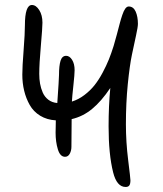

<svg xmlns="http://www.w3.org/2000/svg" viewBox="-20 -766 648 764"><path d="M238.8 -142.1Q219.2 -142.1 210.2 -171.9Q201.2 -201.7 201.2 -237.8Q201.2 -245.6 201.7 -262Q202.1 -278.3 202.1 -287.1Q167 -289.1 140.1 -305.4Q113.3 -321.8 98.4 -348.1Q83.5 -374.5 76.2 -404.8Q68.8 -435.1 68.8 -469.2Q68.8 -500.5 74 -566.7Q79.1 -632.8 79.1 -665Q79.1 -746.1 106.9 -746.1Q123.5 -746.1 136.2 -725.8Q148.9 -705.6 148.9 -675.8Q148.9 -656.2 142.6 -584.2Q136.2 -512.2 136.2 -472.2Q136.2 -451.2 139.4 -433.1Q142.6 -415 150.1 -397.7Q157.7 -380.4 172.4 -369.1Q187 -357.9 208 -356Q214.8 -454.1 214.8 -467.8Q214.8 -504.4 220.9 -524.2Q227.1 -543.9 243.2 -543.9Q256.8 -543.9 266.8 -528.1Q276.9 -512.2 276.9 -486.8Q276.9 -470.7 272 -425.8Q267.1 -380.9 266.1 -361.8Q292.5 -370.1 315.9 -387.9Q339.4 -405.8 356.2 -427Q373 -448.2 388.2 -476.6Q403.3 -504.9 413.1 -529.3Q422.9 -553.7 432.1 -583Q438 -602.1 444.8 -628.2Q451.7 -654.3 456.3 -671.9Q460.9 -689.5 466.6 -706.3Q472.2 -723.1 478.5 -731.7Q484.9 -740.2 492.2 -740.2Q510.7 -740.2 519.8 -720Q528.8 -699.7 528.8 -670.9Q528.8 -658.7 521.2 -624.3Q513.7 -589.8 504.9 -548.1Q496.1 -506.3 488.5 -431.2Q481 -356 481 -272Q481 -201.2 490 -128.9Q499 -56.6 499 -48.8Q499 -34.2 494.6 -28.1Q490.2 -22 480 -22Q444.8 -22 430.2 -80.1Q412.1 -152.3 412.1 -263.2Q412.1 -344.7 418.9 -416Q383.3 -362.8 346.4 -332.5Q309.6 -302.2 265.1 -292Q264.2 -251 264.2 -182.1Q264.2 -166.5 257.6 -154.3Q251 -142.1 238.8 -142.1Z"/></svg>

Font: Shantell Sans Bouncy
Style: Regular
Weight: 300
Designer: Stephen Nixon, Anya Danilova, Shantell Martin
Foundry: Arrow Type
Version: Version 1.006;[9816181b4]